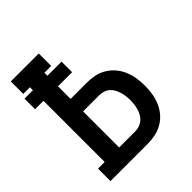

<svg xmlns="http://www.w3.org/2000/svg" viewBox="-200 -868 1001 1001"><g transform="rotate(-45 300.0 -367.5)"><path d="M40 0V-92H89V-543H27V-621H89V-643H40V-735H246V-643H196V-621H300V-543H196V-450H315Q343 -450 371.5 -444.5Q400 -439 425 -424Q450 -409 469 -386.5Q488 -364 499 -337.5Q510 -311 514.5 -282.5Q519 -254 519 -225Q519 -196 514.5 -167.5Q510 -139 499 -112.5Q488 -86 469 -63.5Q450 -41 425 -26.5Q400 -12 371.5 -6Q343 0 315 0ZM196 -92H315Q330 -92 345 -97Q360 -102 372 -112Q384 -122 391.5 -135.5Q399 -149 403.5 -164Q408 -179 410 -194.5Q412 -210 412 -225Q412 -241 410 -256.5Q408 -272 403.5 -286.5Q399 -301 391.5 -315Q384 -329 372 -339Q360 -349 345 -353.5Q330 -358 315 -358H196Z"/></g></svg>

Font: Iosevka Curly Slab SmBdEx
Style: Regular
Weight: 600
Width: 7
Monospace: yes
Designer: Belleve Invis
Foundry: Belleve Invis
Version: Version 11.1.0; ttfautohint (v1.8.3)